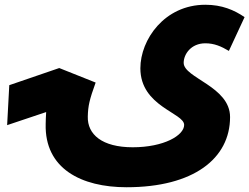

<svg xmlns="http://www.w3.org/2000/svg" viewBox="-20 -599 1048 807"><path d="M512 188C794 188 947 67 947 -107C947 -236 752 -271 752 -335C752 -371 783 -417 843 -417C881 -417 910 -404 942 -385L1008 -527C964 -557 913 -579 843 -579C671 -579 570 -432 570 -312C570 -151 754 -125 754 -74C754 -30 669 20 538 20C409 20 347 -34 349 -109C350 -154 356 -180 382 -252L229 -313L19 -241L10 -73L174 -128C173 -109 172 -92 172 -78C167 110 322 188 512 188Z"/></svg>

Font: Noto Sans Arabic UI Bk
Style: Regular
Weight: 900
Designer: Monotype Design Team, Nadine Chahine and Nizar Qandah
Foundry: Monotype Imaging Inc.
Version: Version 2.010